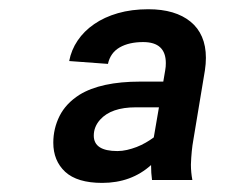

<svg xmlns="http://www.w3.org/2000/svg" viewBox="-20 -742 527 424"><path d="M205.6 -338.1Q150.6 -338.1 123.9 -362.6Q97.7 -387.1 97.7 -426.8Q97.7 -458.1 111.5 -485.8Q125.4 -513.5 155.5 -532.7Q202.8 -561.8 289.8 -561.8H340.6L344.8 -586.6Q345.5 -590.9 345.9 -594.8Q346.2 -598.7 346.2 -602.6Q346.2 -649.1 296.2 -649.1Q264.9 -649.1 244.3 -637.3Q223.7 -625.4 218.4 -600.9L132.8 -607.2Q137.4 -631.7 151.5 -652.5Q165.5 -673.3 187.9 -688.7Q210.2 -704.2 240.4 -712.9Q270.6 -721.6 307.5 -721.6Q337.4 -721.6 360.8 -714.7Q384.2 -707.7 400.7 -694.2Q417.3 -680.8 426 -660.7Q434.7 -640.6 434.7 -614.3Q434.7 -600.9 432.5 -586.6L407 -433.2Q402.7 -409.8 401.6 -378.6Q401.6 -361.5 404.8 -344.5H315.7Q313.6 -359.7 313.6 -377.5Q269.9 -338.1 205.6 -338.1ZM239.3 -408.4Q249.6 -408.4 260.5 -410.9Q271.3 -413.4 281.8 -417.4Q292.3 -421.5 301.8 -427Q311.4 -432.5 319.6 -438.6L331 -505H279.8Q225.5 -505 201 -477.6Q187.1 -462 187.1 -442.5Q187.1 -408.4 239.3 -408.4Z"/></svg>

Font: Linik Sans
Style: Bold Italic
Weight: 700
Italic angle: 9°
Designer: Fonts by Rasmus Andersson / Changes by Cristiano Sobral with parts from Marc Monis
Foundry: rsms
Version: Version 3.020; ttfautohint (v1.6)